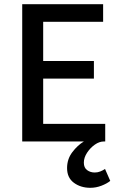

<svg xmlns="http://www.w3.org/2000/svg" viewBox="-20 -675 572 916"><path d="M411 221Q365 221 332.5 197Q300 173 300 127Q300 84 325 51Q350 18 380 0H86V-655H472V-571H186V-384H428V-300H186V-84H482V0H475Q454 0 432.5 15Q411 30 395.5 53.5Q380 77 380 101Q380 125 395.5 136.5Q411 148 432 148Q446 148 458.5 143Q471 138 481 131L506 188Q490 201 464 211Q438 221 411 221Z"/></svg>

Font: Source Sans 3 Medium
Style: Regular
Weight: 500
Designer: Paul D. Hunt
Foundry: Adobe
Version: Version 3.052;hotconv 1.1.0;makeotfexe 2.6.0